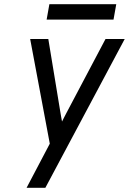

<svg xmlns="http://www.w3.org/2000/svg" viewBox="-20 -696 611 910"><path d="M106 194 216 -15 123 -511H209L267 -159Q268.5 -150 270.5 -138.8Q272.5 -127.5 274 -120Q277 -126 283 -137.8Q289 -149.5 294 -159L480 -511H571L195 194ZM201 -603 214 -676H531L518 -603Z"/></svg>

Font: Overpass
Style: Italic
Weight: 400
Italic angle: -10°
Designer: Delve Withrington, Dave Bailey, Thomas Jockin
Foundry: Delve Fonts LLC
Version: Version 4.000